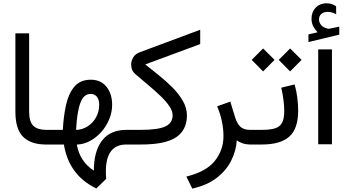

<svg xmlns="http://www.w3.org/2000/svg" viewBox="-20 -867 2084 1152"><path d="M267.1 0H254.9Q165.5 0 118.9 -45.9Q72.3 -91.8 72.3 -197.8V-667H154.8V-197.3Q154.8 -135.3 180.7 -111.6Q206.5 -87.9 254.9 -87.9H267.1Z M558.1 263.7Q394 185.5 363.3 0H247.6V-87.9H356.9Q361.3 -171.4 376.7 -239.5Q392.1 -307.6 427.2 -348.1Q462.4 -388.7 524.9 -388.7Q584.5 -388.7 618.7 -346.7Q652.8 -304.7 652.8 -237.8Q652.8 -193.8 635.5 -151.9Q618.2 -109.9 588.4 -75.9Q558.6 -42 520.5 -21.5Q482.4 -1 440.9 0.5Q459 102.5 543 156.7Q543 41.5 592 -23.2Q641.1 -87.9 739.7 -87.9H756.3V0H738.8Q615.2 0 615.2 161.1Q615.2 171.4 615.7 183.1Q616.2 194.8 617.2 206.1ZM436.5 -87.4Q474.6 -88.9 506.1 -109.1Q537.6 -129.4 556.4 -163.1Q575.2 -196.8 575.2 -237.8Q575.2 -270.5 560.8 -287.1Q546.4 -303.7 523.9 -303.7Q482.4 -303.7 462.2 -249.5Q441.9 -195.3 436.5 -87.4Z M1101.6 -173.8Q1101.1 -86.4 1036.4 -43.2Q971.7 0 827.6 0H736.8V-87.9H827.1Q927.7 -87.9 971.7 -108.2Q1015.6 -128.4 1015.6 -175.3Q1015.6 -201.7 995.6 -230.7Q975.6 -259.8 942.9 -291.3Q910.2 -322.8 870.6 -355.7Q831.1 -388.7 792 -422.4Q767.1 -443.4 767.1 -480Q767.1 -501.5 779.1 -522.2Q791 -543 817.9 -553.2L1181.2 -688.5V-602.5L851.6 -480.5Q888.7 -450.7 931.9 -416.3Q975.1 -381.8 1013.7 -343.3Q1052.2 -304.7 1076.9 -262.2Q1101.6 -219.7 1101.6 -173.8Z M1400.9 -25.4Q1396.5 38.6 1366.9 97.4Q1337.4 156.2 1280 200.4Q1222.7 244.6 1133.8 264.6L1098.1 192.4Q1217.8 163.1 1269.3 97.9Q1320.8 32.7 1320.8 -49.8Q1320.8 -91.8 1311.8 -137Q1302.7 -182.1 1282.7 -229L1361.8 -257.3L1392.1 -158.7Q1404.8 -120.6 1425 -104.2Q1445.3 -87.9 1479.5 -87.9H1498.5V0H1484.9Q1454.6 0 1433.3 -7.8Q1412.1 -15.6 1400.9 -25.4Z M1747.6 -360.4Q1758.8 -322.3 1763.9 -280.5Q1769 -238.8 1769 -203.1Q1769 -95.2 1716.1 -47.6Q1663.1 0 1551.8 0H1479V-87.9H1551.8Q1600.1 -87.9 1629.4 -96.7Q1658.7 -105.5 1672.1 -129.9Q1685.5 -154.3 1685.5 -201.7Q1685.5 -230.5 1680.7 -268.3Q1675.8 -306.2 1667.5 -340.8ZM1652.3 -507.8 1720.7 -576.2 1789.6 -507.8 1720.7 -438.5ZM1490.2 -507.8 1558.6 -576.2 1627.4 -507.8 1558.6 -438.5Z M1885.7 -673.3Q1870.1 -689 1859.6 -708.7Q1849.1 -728.5 1849.1 -755.4Q1849.1 -774.4 1854.7 -789.6Q1860.4 -804.7 1869.6 -815.9Q1882.3 -831.5 1900.6 -839.4Q1918.9 -847.2 1938.5 -847.2Q1958.5 -847.2 1970.7 -842.5Q1982.9 -837.9 1996.6 -829.6L1997.1 -781.7Q1970.2 -795.9 1945.3 -795.9Q1936.5 -795.9 1926 -793.2Q1915.5 -790.5 1907.7 -783.2Q1894 -771 1894 -749Q1894.5 -732.9 1905.5 -718.3Q1916.5 -703.6 1940.4 -696.8Q1942.9 -696.3 1945.3 -695.3Q1947.8 -694.3 1951.2 -694.3Q1954.1 -694.3 1956.1 -694.8L2015.6 -707V-659.2L1830.6 -614.7V-660.6ZM1889.2 -570.8H1971.7V-1.4H1889.2Z"/></svg>

Font: Vazir WOL
Style: Regular-WOL
Weight: 400
Designer: Saber Rastikerdar
Foundry: Saber Rastikerdar
Version: Version 27.2.2